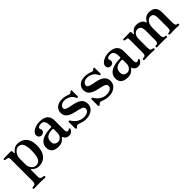

<svg xmlns="http://www.w3.org/2000/svg" viewBox="245 -1661 3045 3045"><g transform="rotate(-45 1767.0 -139.0)"><path d="M37 207Q22 207 22 191Q22 174 37 174Q75 174 88.5 158Q102 142 102 106V-384Q102 -412 95 -421Q88 -430 74 -433Q67 -435 53.5 -436.5Q40 -438 34 -439Q20 -441 20 -455Q20 -471 35 -471Q38 -471 59 -471.5Q80 -472 106.5 -472.5Q133 -473 155 -473Q177 -473 183 -473Q208 -473 208 -450V-417Q208 -410 212 -409.5Q216 -409 220 -414Q229 -425 245 -441.5Q261 -458 286 -471.5Q311 -485 345 -485Q400 -485 446.5 -462.5Q493 -440 522 -388Q551 -336 551 -247Q551 -155 522.5 -97.5Q494 -40 447.5 -14Q401 12 347 12Q300 12 271.5 -5.5Q243 -23 223 -42Q216 -49 212.5 -46.5Q209 -44 209 -37V109Q209 145 226 159.5Q243 174 280 174Q295 174 295 191Q295 207 280 207Q273 207 249.5 206Q226 205 199.5 204.5Q173 204 155 204Q138 204 113 204.5Q88 205 66.5 206Q45 207 37 207ZM320 -30Q365 -30 389.5 -57.5Q414 -85 424 -135.5Q434 -186 434 -253Q434 -316 424.5 -354Q415 -392 399.5 -411.5Q384 -431 365.5 -437.5Q347 -444 328 -444Q301 -444 273.5 -424.5Q246 -405 227.5 -369.5Q209 -334 209 -285V-155Q209 -127 222.5 -98Q236 -69 261 -49.5Q286 -30 320 -30Z M778 12Q713 12 670.5 -18Q628 -48 628 -118Q628 -176 663 -214Q698 -252 761.5 -271Q825 -290 910 -290Q921 -290 921 -301V-329Q921 -383 902 -414.5Q883 -446 841 -446Q802 -446 782 -431.5Q762 -417 772 -394Q788 -360 771 -333.5Q754 -307 713 -307Q688 -307 671 -323.5Q654 -340 654 -370Q654 -400 679 -426Q704 -452 747.5 -468.5Q791 -485 846 -485Q937 -485 983 -445Q1029 -405 1029 -335V-123Q1029 -83 1037.5 -71.5Q1046 -60 1059 -60Q1069 -60 1076.5 -63.5Q1084 -67 1088 -71Q1099 -82 1110 -70Q1115 -65 1114 -59Q1113 -53 1109 -47Q1095 -24 1074.5 -8.5Q1054 7 1025 7Q992 7 968.5 -7Q945 -21 933 -52Q930 -60 925 -59Q920 -58 916 -53Q897 -26 865 -7Q833 12 778 12ZM828 -48Q857 -48 878 -64.5Q899 -81 910 -104Q921 -127 921 -148V-240Q921 -255 907 -255Q834 -255 790 -227.5Q746 -200 746 -135Q746 -96 761 -77.5Q776 -59 795.5 -53.5Q815 -48 828 -48Z M1395 12Q1359 12 1322 1.5Q1285 -9 1260 -19Q1248 -24 1238.5 -23Q1229 -22 1221 -17Q1215 -13 1210.5 -8.5Q1206 -4 1201 1Q1191 11 1180.5 7Q1170 3 1170 -11V-150Q1170 -163 1181.5 -165Q1193 -167 1199 -157Q1274 -34 1397 -34Q1445 -34 1478.5 -54Q1512 -74 1512 -113Q1512 -139 1488 -153Q1464 -167 1426 -175.5Q1388 -184 1346 -194Q1304 -204 1266 -221Q1228 -238 1204 -268.5Q1180 -299 1180 -350Q1180 -384 1198.5 -415Q1217 -446 1255 -465.5Q1293 -485 1351 -485Q1384 -485 1416.5 -477.5Q1449 -470 1473 -460Q1501 -449 1513 -459Q1518 -463 1523.5 -467.5Q1529 -472 1534 -476Q1543 -482 1550.5 -480.5Q1558 -479 1558 -466V-341Q1558 -328 1546 -325.5Q1534 -323 1529 -333Q1504 -392 1458 -418Q1412 -444 1366 -444Q1314 -444 1287 -421.5Q1260 -399 1260 -370Q1260 -346 1284 -333.5Q1308 -321 1345.5 -313.5Q1383 -306 1425 -297.5Q1467 -289 1504.5 -272Q1542 -255 1566 -223.5Q1590 -192 1590 -139Q1590 -97 1566 -62.5Q1542 -28 1498 -8Q1454 12 1395 12Z M1905 12Q1869 12 1832 1.5Q1795 -9 1770 -19Q1758 -24 1748.5 -23Q1739 -22 1731 -17Q1725 -13 1720.5 -8.5Q1716 -4 1711 1Q1701 11 1690.5 7Q1680 3 1680 -11V-150Q1680 -163 1691.5 -165Q1703 -167 1709 -157Q1784 -34 1907 -34Q1955 -34 1988.5 -54Q2022 -74 2022 -113Q2022 -139 1998 -153Q1974 -167 1936 -175.5Q1898 -184 1856 -194Q1814 -204 1776 -221Q1738 -238 1714 -268.5Q1690 -299 1690 -350Q1690 -384 1708.5 -415Q1727 -446 1765 -465.5Q1803 -485 1861 -485Q1894 -485 1926.5 -477.5Q1959 -470 1983 -460Q2011 -449 2023 -459Q2028 -463 2033.5 -467.5Q2039 -472 2044 -476Q2053 -482 2060.5 -480.5Q2068 -479 2068 -466V-341Q2068 -328 2056 -325.5Q2044 -323 2039 -333Q2014 -392 1968 -418Q1922 -444 1876 -444Q1824 -444 1797 -421.5Q1770 -399 1770 -370Q1770 -346 1794 -333.5Q1818 -321 1855.5 -313.5Q1893 -306 1935 -297.5Q1977 -289 2014.5 -272Q2052 -255 2076 -223.5Q2100 -192 2100 -139Q2100 -97 2076 -62.5Q2052 -28 2008 -8Q1964 12 1905 12Z M2330 12Q2265 12 2222.5 -18Q2180 -48 2180 -118Q2180 -176 2215 -214Q2250 -252 2313.5 -271Q2377 -290 2462 -290Q2473 -290 2473 -301V-329Q2473 -383 2454 -414.5Q2435 -446 2393 -446Q2354 -446 2334 -431.5Q2314 -417 2324 -394Q2340 -360 2323 -333.5Q2306 -307 2265 -307Q2240 -307 2223 -323.5Q2206 -340 2206 -370Q2206 -400 2231 -426Q2256 -452 2299.5 -468.5Q2343 -485 2398 -485Q2489 -485 2535 -445Q2581 -405 2581 -335V-123Q2581 -83 2589.5 -71.5Q2598 -60 2611 -60Q2621 -60 2628.5 -63.5Q2636 -67 2640 -71Q2651 -82 2662 -70Q2667 -65 2666 -59Q2665 -53 2661 -47Q2647 -24 2626.5 -8.5Q2606 7 2577 7Q2544 7 2520.5 -7Q2497 -21 2485 -52Q2482 -60 2477 -59Q2472 -58 2468 -53Q2449 -26 2417 -7Q2385 12 2330 12ZM2380 -48Q2409 -48 2430 -64.5Q2451 -81 2462 -104Q2473 -127 2473 -148V-240Q2473 -255 2459 -255Q2386 -255 2342 -227.5Q2298 -200 2298 -135Q2298 -96 2313 -77.5Q2328 -59 2347.5 -53.5Q2367 -48 2380 -48Z M2718 0Q2703 0 2703 -17Q2703 -33 2718 -33Q2752 -33 2764.5 -48Q2777 -63 2777 -99V-387Q2777 -408 2774 -420Q2771 -432 2758 -433Q2751 -434 2737 -436Q2723 -438 2716 -439Q2702 -441 2702 -455Q2702 -471 2717 -471Q2720 -471 2739.5 -471.5Q2759 -472 2783.5 -472Q2808 -472 2828.5 -472.5Q2849 -473 2855 -473Q2880 -473 2880 -447V-410Q2880 -407 2883 -406Q2886 -405 2889 -409Q2907 -436 2936.5 -460.5Q2966 -485 3015 -485Q3044 -485 3073 -477Q3102 -469 3124 -450.5Q3146 -432 3155 -400Q3157 -395 3160.5 -395Q3164 -395 3166 -399Q3175 -417 3191.5 -437Q3208 -457 3235 -471Q3262 -485 3300 -485Q3369 -485 3408 -449Q3447 -413 3447 -333V-101Q3447 -63 3458 -48Q3469 -33 3488 -33Q3504 -33 3504 -17Q3504 0 3488 0Q3477 0 3448 -1.5Q3419 -3 3393 -3Q3376 -3 3354.5 -2.5Q3333 -2 3315 -1Q3297 0 3289 0Q3274 0 3274 -17Q3274 -33 3289 -33Q3317 -33 3328 -48Q3339 -63 3339 -99V-316Q3339 -375 3321 -398Q3303 -421 3265 -421Q3237 -421 3214.5 -402Q3192 -383 3178.5 -351Q3165 -319 3165 -281V-101Q3165 -63 3177.5 -48Q3190 -33 3215 -33Q3231 -33 3231 -17Q3231 0 3215 0Q3208 0 3189.5 -1Q3171 -2 3150 -2.5Q3129 -3 3111 -3Q3094 -3 3071 -2.5Q3048 -2 3029 -1Q3010 0 3002 0Q2987 0 2987 -17Q2987 -33 3002 -33Q3034 -33 3045.5 -48Q3057 -63 3057 -99V-316Q3057 -373 3037 -398Q3017 -423 2979 -423Q2937 -423 2911 -388.5Q2885 -354 2885 -302V-101Q2885 -63 2898 -48Q2911 -33 2938 -33Q2953 -33 2953 -17Q2953 0 2938 0Q2931 0 2912 -1Q2893 -2 2871 -2.5Q2849 -3 2831 -3Q2814 -3 2790 -2.5Q2766 -2 2746 -1Q2726 0 2718 0Z"/></g></svg>

Font: Zen Old Mincho Black
Style: Regular
Weight: 900
Designer: Yoshimichi Ohira
Foundry: Positype
Version: Version 1.001